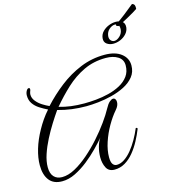

<svg xmlns="http://www.w3.org/2000/svg" viewBox="-156 -1221 1318 1420"><g transform="rotate(-15 503.0 -511.0)"><path d="M545 64Q501 64 483 29.5Q465 -5 465 -51Q465 -92 476.5 -132Q488 -172 504 -193Q477 -161 437 -120Q397 -79 349 -41Q301 -3 250 22Q199 47 149 47Q83 47 50.5 5Q18 -37 18 -110Q18 -167 37.5 -232.5Q57 -298 95 -366Q113 -399 135.5 -431.5Q158 -464 184 -493Q153 -508 124 -526.5Q95 -545 77 -571Q59 -597 59 -633Q59 -652 67.5 -667.5Q76 -683 86 -683Q95 -683 95 -672Q95 -665 91 -657Q86 -644 86 -633Q86 -606 105 -582.5Q124 -559 151 -542Q178 -525 201 -515Q265 -585 341.5 -644.5Q418 -704 506 -740Q594 -776 691 -776Q772 -776 818 -740.5Q864 -705 864 -649Q864 -599 835.5 -563.5Q807 -528 761 -504.5Q715 -481 661.5 -467.5Q608 -454 556 -448.5Q504 -443 465 -443Q408 -443 354.5 -450Q301 -457 248 -472Q222 -435 191.5 -386.5Q161 -338 133.5 -284.5Q106 -231 88.5 -178.5Q71 -126 71 -81Q71 -32 94 -7.5Q117 17 156 17Q203 17 255.5 -11.5Q308 -40 361 -86Q414 -132 462 -186Q510 -240 548 -293Q586 -346 608 -387Q625 -419 641 -432.5Q657 -446 668 -446Q679 -446 685 -437.5Q691 -429 691 -415Q691 -387 666 -359Q632 -320 600 -264.5Q568 -209 548 -148.5Q528 -88 528 -35Q528 2 539.5 18Q551 34 570 34Q599 34 628.5 14.5Q658 -5 685 -38Q712 -71 735 -111.5Q758 -152 775 -193Q780 -193 783.5 -192Q787 -191 787 -184Q770 -141 746.5 -97Q723 -53 693 -16.5Q663 20 626 42Q589 64 545 64ZM456 -467Q496 -467 545 -471.5Q594 -476 642.5 -488Q691 -500 732 -522Q773 -544 798 -578Q823 -612 823 -661Q823 -705 786.5 -728Q750 -751 694 -751Q601 -751 524.5 -714.5Q448 -678 384.5 -619Q321 -560 264 -492Q308 -479 354.5 -473Q401 -467 456 -467ZM777 -838Q749 -838 728 -853Q707 -868 710 -898Q713 -927 733 -947.5Q753 -968 780.5 -979Q808 -990 834 -990Q863 -990 883 -976Q903 -962 900 -930Q897 -903 878 -882Q859 -861 832 -849.5Q805 -838 777 -838ZM790 -856Q810 -856 831.5 -876Q853 -896 856 -925Q858 -950 848.5 -961Q839 -972 823 -972Q802 -972 780 -953.5Q758 -935 754 -903Q752 -881 763 -868.5Q774 -856 790 -856ZM848 -954Q841 -956 835.5 -958.5Q830 -961 830 -968Q869 -994 909 -1025Q949 -1056 985 -1086Q993 -1086 1000.5 -1077Q1008 -1068 1006 -1043Q996 -1036 974.5 -1023Q953 -1010 928 -996.5Q903 -983 881.5 -971.5Q860 -960 848 -954Z"/></g></svg>

Font: Great Vibes
Style: Regular
Weight: 400
Designer: Robert E. Leuschke, Viktoriya Grabowska, Viviana Monsalve, Eben Sorkin
Foundry: Robert E. Leuschke
Version: Version 1.103; ttfautohint (v1.8.4.7-5d5b)